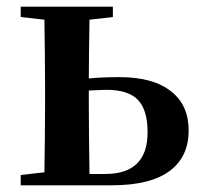

<svg xmlns="http://www.w3.org/2000/svg" viewBox="-20 -555 610 575"><path d="M314 0C393 0 453 -15 492 -46C527 -74 545 -113 545 -164C545 -214 528 -253 494 -280C459 -309 407 -324 338 -324C305 -324 275 -323 246 -320C246 -369 247 -428 248 -496L318 -504V-535H42V-504L113 -496C114 -420 115 -355 115 -300V-235C115 -180 114 -115 113 -39L42 -31V0ZM248 -34C247 -110 246 -177 246 -235V-284H249C271 -285 288 -286 299 -286C342 -286 373 -276 392 -257C412 -237 422 -204 422 -159C422 -76 380 -34 295 -34Z"/></svg>

Font: AllPunType Bold
Style: Regular
Weight: 700
Version: 1.0